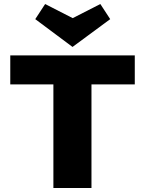

<svg xmlns="http://www.w3.org/2000/svg" viewBox="-20 -933 721 953"><path d="M649 -514H434V0H245V-514H31V-658H649ZM527 -838 340 -700 155 -838 204 -913 341 -843 478 -913Z"/></svg>

Font: Ysabeau Heavy
Style: Regular
Weight: 800
Designer: Christian Thalmann (Catharsis Fonts)
Version: Version 0.003